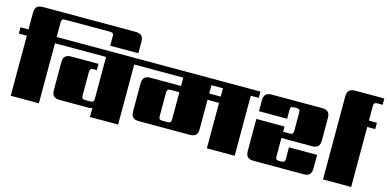

<svg xmlns="http://www.w3.org/2000/svg" viewBox="-98 -1296 3505 1739"><g transform="rotate(15 1655.0 -426.0)"><path d="M394 -622V-563H319V0H55V-563H-20V-622H55V-777Q55 -817 72.5 -834.5Q90 -852 130 -852H997Q1037 -852 1054.5 -834.5Q1072 -817 1072 -777V-671H808V-760Q808 -778 800.5 -785.5Q793 -793 774 -793H353Q334 -793 326.5 -785.5Q319 -778 319 -760V-622Z M1137 -622V-563H1062V0H798V-87Q788 -78 766 -78H494Q454 -78 436.5 -95.5Q419 -113 419 -153V-410Q419 -450 436.5 -467.5Q454 -485 494 -485H748V-426H717Q698 -426 690.5 -418.5Q683 -411 683 -393V-170Q683 -152 690.5 -144.5Q698 -137 717 -137H764Q784 -137 791 -144.5Q798 -152 798 -171V-563H354V-622Z M1894 -485V-563H1786V-485ZM1522 -170V-426H1440Q1421 -426 1413.5 -418.5Q1406 -411 1406 -393V-170Q1406 -152 1413.5 -144.5Q1421 -137 1440 -137H1488Q1507 -137 1514.5 -144.5Q1522 -152 1522 -170ZM2230 -622V-563H2155V0H1894V-426H1786V-153Q1786 -113 1768.5 -95.5Q1751 -78 1711 -78H1237Q1197 -78 1179.5 -95.5Q1162 -113 1162 -153V-410Q1162 -450 1179.5 -467.5Q1197 -485 1237 -485H1522V-563H1097V-622Z M2338 -622H2807Q2847 -622 2864.5 -604.5Q2882 -587 2882 -547V-340Q2882 -300 2864.5 -282.5Q2847 -265 2807 -265H2522V-92Q2522 -74 2529.5 -66.5Q2537 -59 2556 -59H2576Q2595 -59 2602.5 -66.5Q2610 -74 2610 -92V-201H2874V-75Q2874 -35 2856.5 -17.5Q2839 0 2799 0H2333Q2293 0 2275.5 -17.5Q2258 -35 2258 -75V-373H2522V-324H2584Q2603 -324 2610.5 -331.5Q2618 -339 2618 -357V-530Q2618 -548 2610.5 -555.5Q2603 -563 2584 -563H2561Q2542 -563 2534.5 -555.5Q2527 -548 2527 -530V-447H2263V-547Q2263 -587 2280.5 -604.5Q2298 -622 2338 -622ZM3322 -622V-563H3247V0H2983V-622Z M3330 -852V-793H3281Q3262 -793 3254.5 -785.5Q3247 -778 3247 -760V-596H2983V-777Q2983 -817 3000.5 -834.5Q3018 -852 3058 -852Z"/></g></svg>

Font: Sarpanch Black
Style: Regular
Weight: 900
Designer: Manushi Parikh (Devanagari and Latin), Jyotish Sonowal (Devanagari)
Foundry: Indian Type Foundry
Version: Version 2.004;PS 1.0;hotconv 1.0.78;makeotf.lib2.5.61930; tt